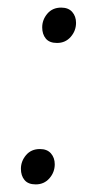

<svg xmlns="http://www.w3.org/2000/svg" viewBox="-20 -480 283 505"><path d="M74 5Q54 5 44.5 -6.5Q35 -18 35 -36Q35 -56 48.5 -72Q62 -88 85 -88Q104 -88 114 -76.5Q124 -65 124 -48Q124 -27 110 -11Q96 5 74 5ZM130 -367Q110 -367 100.5 -378.5Q91 -390 91 -408Q91 -428 104.5 -444Q118 -460 141 -460Q160 -460 170 -448.5Q180 -437 180 -420Q180 -399 166 -383Q152 -367 130 -367Z"/></svg>

Font: Spectral SC ExtraLight
Style: Italic
Weight: 275
Italic angle: -10°
Designer: Jean-Baptiste Levee
Foundry: Production Type
Version: Version 2.001